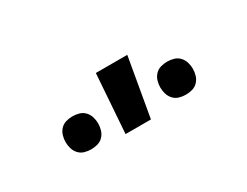

<svg xmlns="http://www.w3.org/2000/svg" viewBox="-33 -897 565 439"><g transform="rotate(-30 250.0 -677.5)"><path d="M210 -600 221 -755H304L277 -600ZM375 -609Q366 -609 357.5 -611.5Q349 -614 343 -620.5Q337 -627 334.5 -635.5Q332 -644 332 -653Q332 -661 334.5 -669.5Q337 -678 343 -684.5Q349 -691 357.5 -693.5Q366 -696 375 -696Q384 -696 392.5 -693.5Q401 -691 407 -684.5Q413 -678 415.5 -669.5Q418 -661 418 -653Q418 -644 415.5 -635.5Q413 -627 407 -620.5Q401 -614 392.5 -611.5Q384 -609 375 -609ZM125 -609Q116 -609 107.5 -611.5Q99 -614 93 -620.5Q87 -627 84.5 -635.5Q82 -644 82 -653Q82 -661 84.5 -669.5Q87 -678 93 -684.5Q99 -691 107.5 -693.5Q116 -696 125 -696Q134 -696 142.5 -693.5Q151 -691 157 -684.5Q163 -678 165.5 -669.5Q168 -661 168 -653Q168 -644 165.5 -635.5Q163 -627 157 -620.5Q151 -614 142.5 -611.5Q134 -609 125 -609Z"/></g></svg>

Font: Iosevka Curly
Style: Regular
Weight: 400
Monospace: yes
Designer: Belleve Invis
Foundry: Belleve Invis
Version: Version 22.1.2; ttfautohint (v1.8.4)